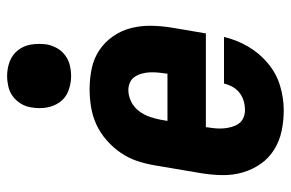

<svg xmlns="http://www.w3.org/2000/svg" viewBox="-159 -651 818 540"><g transform="rotate(-90 250.0 -381.0)"><path d="M210 8Q180 8 151.5 2Q123 -4 99 -19Q75 -34 59 -57Q43 -80 35 -107.5Q27 -135 27.5 -165Q28 -195 33 -225L55 -355Q59 -379 67 -403.5Q75 -428 90 -450Q105 -472 125.5 -490Q146 -508 170 -519Q194 -530 219.5 -534Q245 -538 269 -538Q299 -538 327.5 -532Q356 -526 379 -510.5Q402 -495 418 -472Q434 -449 441 -421.5Q448 -394 447.5 -364.5Q447 -335 442 -305L426 -211H162V-207Q160 -195 159 -183.5Q158 -172 159 -160.5Q160 -149 163 -138.5Q166 -128 172 -119Q178 -110 188.5 -105.5Q199 -101 210 -101Q223 -101 235.5 -104.5Q248 -108 258.5 -116Q269 -124 275.5 -135.5Q282 -147 285 -160H416Q408 -125 389.5 -93Q371 -61 342.5 -37Q314 -13 279.5 -2.5Q245 8 210 8ZM180 -319H313V-323Q315 -335 316 -346.5Q317 -358 316.5 -369Q316 -380 313 -391Q310 -402 304 -411Q298 -420 288 -424.5Q278 -429 267 -429Q250 -429 234 -421Q218 -413 207.5 -399Q197 -385 191.5 -369Q186 -353 183 -337ZM306 -590Q285 -590 265 -597.5Q245 -605 233 -621.5Q221 -638 217.5 -659Q214 -680 218 -702Q220 -717 228 -730.5Q236 -744 248.5 -753.5Q261 -763 276.5 -766.5Q292 -770 306 -770Q328 -770 347.5 -762.5Q367 -755 379.5 -738.5Q392 -722 395 -701Q398 -680 395 -658Q392 -643 384.5 -629.5Q377 -616 364 -606.5Q351 -597 336 -593.5Q321 -590 306 -590Z"/></g></svg>

Font: Iosevka Curly Slab HvObl
Style: Regular
Weight: 900
Italic angle: -9°
Monospace: yes
Designer: Belleve Invis
Foundry: Belleve Invis
Version: Version 11.1.0; ttfautohint (v1.8.3)